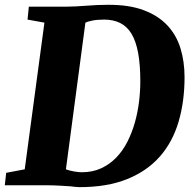

<svg xmlns="http://www.w3.org/2000/svg" viewBox="-37 -771 793 799"><path d="M-11.2 -51.8 65.9 -66.4 147.9 -676.8 77.6 -689.5 83 -743.2H237.8Q279.3 -743.7 324 -747.3Q368.7 -751 412.1 -751Q500.5 -751.5 561.3 -728.5Q622.1 -705.6 659.9 -664.8Q697.8 -624 714.4 -568.8Q731 -513.7 731 -449.7Q731 -349.1 706.3 -264.9Q681.6 -180.7 628.7 -120.1Q575.7 -59.6 492.7 -25.9Q409.7 7.8 293.5 7.8Q286.6 7.8 275.1 6.6Q263.7 5.4 256.8 4.4Q248.5 3.9 237.3 3.2Q226.1 2.4 213.1 1.7Q200.2 1 187.3 0.5Q174.3 0 162.6 0H-17.1ZM396 -689.5Q366.7 -689.5 345.9 -685.1Q325.2 -680.7 318.4 -676.8L237.3 -66.4Q251.5 -61 270.5 -57.6Q289.6 -54.2 303.7 -54.2Q348.6 -54.2 384.3 -70.8Q419.9 -87.4 447 -115.5Q474.1 -143.6 493.2 -181.2Q512.2 -218.8 524.2 -261Q536.1 -303.2 541.5 -347.2Q546.9 -391.1 546.9 -432.6Q546.9 -502 537.8 -550.8Q528.8 -599.6 510.3 -630.4Q491.7 -661.1 463.1 -675.3Q434.6 -689.5 396 -689.5Z"/></svg>

Font: Merriweather UltraBold
Style: Italic
Weight: 900
Italic angle: -7°
Designer: Eben Sorkin ( eben@eyebytes.com )
Foundry: Eben Sorkin ( eben@eyebytes.com )
Version: Version 1.52; ttfautohint (v1.4.1)